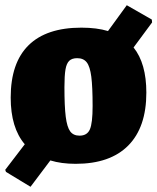

<svg xmlns="http://www.w3.org/2000/svg" viewBox="-24 -619 603 736"><path d="M488 -437Q537 -376 537 -264Q537 -131 467.5 -61Q398 9 266 9Q211 9 169 -4L93 97L-1 40L-4 32L71 -66Q17 -129 17 -245Q17 -378 85.5 -445.5Q154 -513 288 -513Q347 -513 390 -500L462 -599L558 -544L559 -533ZM331 -212Q331 -286 326 -325Q321 -364 308.5 -380Q296 -396 272 -396Q252 -396 241.5 -386Q231 -376 227 -352.5Q223 -329 223 -285Q223 -211 228 -171.5Q233 -132 245 -115.5Q257 -99 281 -99Q310 -99 320.5 -123Q331 -147 331 -212Z"/></svg>

Font: Alegreya SC Black
Style: Regular
Weight: 900
Designer: Juan Pablo del Peral
Foundry: Huerta Tipografica
Version: Version 2.007; ttfautohint (v1.6)